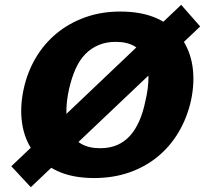

<svg xmlns="http://www.w3.org/2000/svg" viewBox="-20 -723 852 798"><path d="M108 55 27 -32 733 -703 812 -613ZM371 17Q282 17 219 -12Q156 -41 119 -92Q82 -143 72 -209.5Q62 -276 78 -351Q93 -422 128 -481.5Q163 -541 215 -584Q267 -627 334 -651Q401 -675 480 -675Q570 -675 633.5 -646Q697 -617 733.5 -565.5Q770 -514 780 -448Q790 -382 774 -306Q758 -234 722.5 -174Q687 -114 635 -71.5Q583 -29 516.5 -6Q450 17 371 17ZM396 -107Q437 -107 467.5 -120.5Q498 -134 520.5 -159Q543 -184 559 -220.5Q575 -257 584 -302Q597 -356 597 -401Q597 -446 583.5 -479Q570 -512 539.5 -530.5Q509 -549 461 -549Q422 -549 390.5 -536Q359 -523 335 -498.5Q311 -474 294.5 -437.5Q278 -401 267 -353Q255 -299 256 -254Q257 -209 272 -176Q287 -143 318 -125Q349 -107 396 -107Z"/></svg>

Font: Ysabeau Office Black
Style: Italic
Weight: 900
Italic angle: -12°
Designer: Christian Thalmann (Catharsis Fonts)
Version: Version 2.001;gftools[0.9.30]; featfreeze: tnum,lnum,ss02